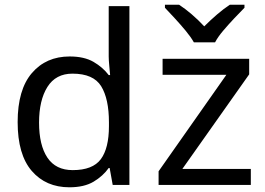

<svg xmlns="http://www.w3.org/2000/svg" viewBox="-20 -786 1125 816"><path d="M275 10Q175 10 115 -59.5Q55 -129 55 -267Q55 -405 115.5 -475.5Q176 -546 276 -546Q338 -546 377.5 -523Q417 -500 442 -467H448Q447 -480 444.5 -505.5Q442 -531 442 -546V-760H530V0H459L446 -72H442Q418 -38 378 -14Q338 10 275 10ZM289 -63Q374 -63 408.5 -109.5Q443 -156 443 -250V-266Q443 -366 410 -419.5Q377 -473 288 -473Q217 -473 181.5 -416.5Q146 -360 146 -265Q146 -169 181.5 -116Q217 -63 289 -63ZM1046 0H654V-58L942 -468H671V-536H1039V-470L755 -68H1046ZM804 -606Q791 -629 769 -655.5Q747 -682 723 -708Q699 -734 681 -753V-766H741Q767 -749 795 -725Q823 -701 848 -674Q875 -701 903 -725Q931 -749 957 -766H1019V-753Q1000 -734 975.5 -708Q951 -682 928.5 -655.5Q906 -629 894 -606Z"/></svg>

Font: Noto IKEA Arabic
Style: Regular
Weight: 400
Designer: Monotype Design Team
Foundry: Monotype Imaging Inc.
Version: Version 1.200